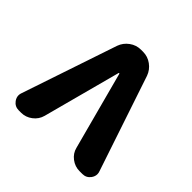

<svg xmlns="http://www.w3.org/2000/svg" viewBox="-181 -933 1090 1090"><g transform="rotate(45 363.5 -388.0)"><path d="M368.2 -571.3Q367.2 -573.2 365.2 -573.2Q363.3 -573.2 362.3 -571.3L237.3 -102.5Q227.5 -66.4 197.3 -43.5Q167 -20.5 129.9 -20.5H111.3Q80.1 -20.5 61.5 -45.9Q49.8 -62.5 49.8 -80.1Q49.8 -90.8 53.7 -100.6L247.1 -674.8Q259.8 -710 290.5 -732.4Q321.3 -754.9 359.4 -754.9H375Q413.1 -754.9 443.8 -732.4Q474.6 -710 487.3 -674.8L679.7 -100.6Q683.6 -90.8 683.6 -80.1Q683.6 -62.5 671.9 -45.9Q653.3 -20.5 622.1 -20.5H599.6Q562.5 -20.5 532.2 -43.5Q502 -66.4 493.2 -102.5Z"/></g></svg>

Font: Gen Jyuu GothicX Heavy
Style: Bold
Weight: 900
Designer: [Source Han Sans]
Ryoko NISHIZUKA  (kana & ideographs); Paul D. Hunt (Latin, Greek & Cyrillic); Wenlong ZHANG  (bopomofo
Version: Version 1.002.20150607